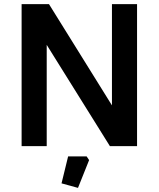

<svg xmlns="http://www.w3.org/2000/svg" viewBox="-20 -710 771 933"><path d="M85 0V-690H218L524 -198V-690H646V0H514L207 -492V0ZM279 181 311 50H401L413 68L359 203Z"/></svg>

Font: Oxanium SemiBold
Style: Regular
Weight: 600
Designer: Severin Meyer
Version: Version 2.000